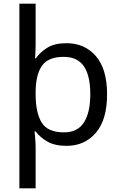

<svg xmlns="http://www.w3.org/2000/svg" viewBox="-20 -873 655 1040"><path d="M560 -362Q560 -225 499.5 -154Q439 -83 340 -83Q277 -83 237 -106Q197 -129 173 -161H167Q168 -154 169.5 -138Q171 -122 172 -105Q173 -88 173 -77V147H85V-853H173V-629Q173 -615 172 -592.5Q171 -570 170 -557H174Q198 -591 237 -615Q276 -639 340 -639Q439 -639 499.5 -569Q560 -499 560 -362ZM469 -363Q469 -464 434 -514.5Q399 -565 325 -565Q243 -565 209 -519Q175 -473 173 -381V-362Q173 -263 205.5 -209.5Q238 -156 326 -156Q400 -156 434.5 -209.5Q469 -263 469 -363Z"/></svg>

Font: Noto Sans Kannada UI
Style: Regular
Weight: 400
Designer: Jelle Bosma - Monotype Design Team
Foundry: Monotype Imaging Inc.
Version: Version 2.005; ttfautohint (v1.8.4.7-5d5b)